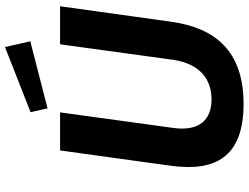

<svg xmlns="http://www.w3.org/2000/svg" viewBox="-133 -850 993 767"><g transform="rotate(-90 363.5 -466.5)"><path d="M559 -943 299 -841 314 -773 582 -842ZM660 -278 722 -723H570L508 -271C492 -164 430 -118 350 -118C271 -118 221 -164 236 -271L298 -723H146L85 -282C60 -102 120 10 332 10C542 10 635 -102 660 -278Z"/></g></svg>

Font: United Sans
Style: Bold Italic
Weight: 700
Italic angle: -8°
Designer: Pablo Impallari, Rodrigo Fuenzalida (Modified by Dan O. Williams)
Version: Version 1.000;PS 001.000;hotconv 1.0.88;makeotf.lib2.5.64775